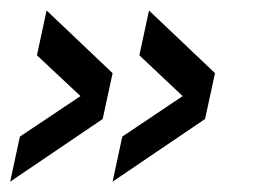

<svg xmlns="http://www.w3.org/2000/svg" viewBox="-20 -462 535 368"><path d="M176.8 -233.9 -0.5 -113.8 18.1 -200.2 134.3 -277.8 50.8 -356 69.3 -441.9 195.8 -321.8ZM373 -233.9 195.8 -113.8 214.4 -200.2 330.1 -277.8 247.1 -356 265.6 -441.9 392.1 -321.8Z"/></svg>

Font: XB Khoramshahr
Style: Italic
Weight: 400
Italic angle: -12°
Designer: Behnam
Foundry: Irmug
Version: Version 8.005 2009